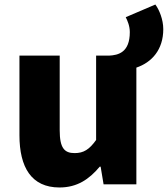

<svg xmlns="http://www.w3.org/2000/svg" viewBox="-20 -815 742 849"><path d="M536 -739C544 -723 554 -700 554 -673C554 -583 503 -571 462 -569H405V-196C375 -154 350 -138 310 -138C265 -138 244 -160 244 -239V-569H66V-217C66 -75 119 14 243 14C321 14 374 -22 421 -78H425L438 0H583V-516C651 -539 702 -595 702 -686C702 -729 684 -772 667 -795Z"/></svg>

Font: Noto Sans CJK Black
Style: Bold
Weight: 900
Designer: Ryoko NISHIZUKA (kana & ideographs); Paul D. Hunt (Latin, Greek & Cyrillic); Wenlong ZHANG (bopomofo); Sandoll Communica
Foundry: Adobe Systems Incorporated
Version: Version 1.000;PS 1;hotconv 1.0.78;makeotf.lib2.5.61930